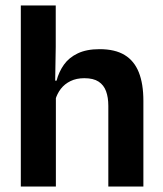

<svg xmlns="http://www.w3.org/2000/svg" viewBox="-20 -681 594 701"><path d="M503.5 0H375.5V-294.5Q375.5 -325.5 367.2 -348Q359 -370.5 340 -383Q321 -395.5 288 -395.5Q259 -395.5 237.5 -385Q216 -374.5 202.2 -356.8Q188.5 -339 182 -316.5L156 -386.5H186.5Q195 -419 213.5 -445Q232 -471 264 -486.2Q296 -501.5 343.5 -501.5Q400 -501.5 435 -480.2Q470 -459 486.8 -417Q503.5 -375 503.5 -313ZM184 0H56V-661H183.5V-510L181 -357.5L184 -348Z"/></svg>

Font: Anek Devanagari Medium SemiBold
Style: Regular
Weight: 600
Version: Version 1.003